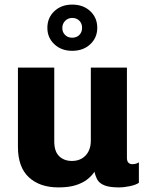

<svg xmlns="http://www.w3.org/2000/svg" viewBox="-20 -805 640 835"><path d="M234 10Q153 10 105.5 -34Q58 -78 58 -166V-511H216V-190Q216 -146 237.5 -125.5Q259 -105 293 -105Q317 -105 335.5 -115.5Q354 -126 364.5 -146Q375 -166 375 -193V-511H532V-119Q532 -104 538.5 -97.5Q545 -91 555 -91Q562 -91 569 -92.5Q576 -94 584 -99V-10Q571 -1 545.5 4.5Q520 10 497 10Q456 10 434 1Q412 -8 403.5 -23.5Q395 -39 391 -58Q378 -39 358.5 -24Q339 -9 309 0.5Q279 10 234 10ZM294 -584Q247 -584 216.5 -612.5Q186 -641 186 -684Q186 -728 216.5 -756.5Q247 -785 294 -785Q342 -785 372.5 -756.5Q403 -728 403 -684Q403 -641 372.5 -612.5Q342 -584 294 -584ZM294 -641Q313 -641 325 -653Q337 -665 337 -684Q337 -703 325 -715Q313 -727 294 -727Q276 -727 263.5 -714.5Q251 -702 251 -683Q251 -665 263 -653Q275 -641 294 -641Z"/></svg>

Font: Chivo Mono Medium
Style: Bold
Weight: 700
Monospace: yes
Version: Version 1.008